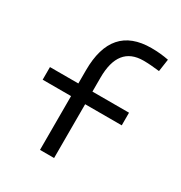

<svg xmlns="http://www.w3.org/2000/svg" viewBox="-174 -866 933 990"><g transform="rotate(30 293.0 -371.0)"><path d="M206.1 0V-320.3H37.1V-395.5H206.1V-473.6Q206.1 -742.2 441.4 -742.2Q495.6 -742.2 544.9 -732.4L534.2 -658.7Q479 -665.5 438.5 -665.5Q290 -665.5 290 -478.5V-395.5H507.8V-320.3H290V0Z"/></g></svg>

Font: Cascadia Code NF SemiLight
Style: Regular
Weight: 350
Monospace: yes
Designer: Aaron Bell
Foundry: Saja Typeworks
Version: Version 2404.023; ttfautohint (v1.8.4)